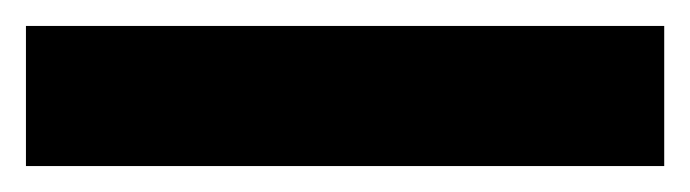

<svg xmlns="http://www.w3.org/2000/svg" viewBox="-22 50 532 148"><path d="M490 178H-2V70H490Z"/></svg>

Font: Noto Sans Meetei Mayek ExtraBold
Style: Regular
Weight: 800
Designer: Monotype Design Team and Neelakash Kshetrimayum
Foundry: Monotype Imaging Inc.
Version: Version 2.002; ttfautohint (v1.8.4.7-5d5b)